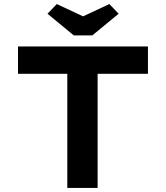

<svg xmlns="http://www.w3.org/2000/svg" viewBox="-20 -930 821 950"><path d="M313 0V-565H69V-700H712V-565H463V0ZM345 -755 215 -862 261 -910 406 -842H376L521 -910L567 -862L437 -755Z"/></svg>

Font: Lexend Giga SemiBold
Style: Regular
Weight: 600
Designer: Bonnie Shaver-Troup, Thomas Jockin
Foundry: Lexend
Version: Version 1.007